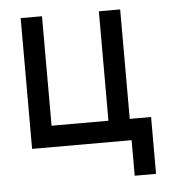

<svg xmlns="http://www.w3.org/2000/svg" viewBox="-46 -492 604 657"><g transform="rotate(-5 256.5 -163.5)"><path d="M463.9 122.1H390.6V0H48.8V-449.2H122.1V-73.2H317.4V-449.2H390.6V-73.2H463.9Z"/></g></svg>

Font: Catrinity
Style: Regular
Weight: 400
Designer: Alexander Lange
Foundry: High-Logic / Made with FontCreator
Version: Version 2.090;May 20, 2024;FontCreator 15.0.0.2974 64-bit